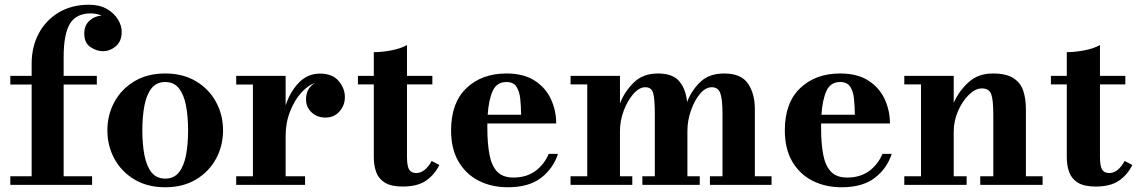

<svg xmlns="http://www.w3.org/2000/svg" viewBox="-20 -780 4804 810"><path d="M23.5 -36.5H113.5V-423.5H23.5V-460H113.5V-511.5Q113.5 -582 143.2 -638.2Q173 -694.5 227.5 -727.2Q282 -760 355.5 -760Q400 -760 430.8 -742.2Q461.5 -724.5 477.5 -698.2Q493.5 -672 493.5 -646Q493.5 -606 468.8 -585Q444 -564 413.5 -564Q387.5 -564 361.5 -581.5Q335.5 -599 335.5 -638.5Q335.5 -673.5 358.2 -693.2Q381 -713 408.5 -714Q388 -723.5 363 -723.5Q301 -723.5 274.8 -679.5Q248.5 -635.5 248.5 -540V-460H388.5V-423.5H248.5V-36.5H368.5V0H23.5Z M433 -230Q433 -295 462.5 -349.5Q492 -404 546.8 -437Q601.5 -470 677 -470Q752.5 -470 807.2 -437Q862 -404 891.5 -349.5Q921 -295 921 -230Q921 -165 891.5 -110.5Q862 -56 807.2 -23Q752.5 10 677 10Q601.5 10 546.8 -23Q492 -56 462.5 -110.5Q433 -165 433 -230ZM580.5 -230Q580.5 -170.5 589.5 -124.5Q598.5 -78.5 619.5 -52.5Q640.5 -26.5 677 -26.5Q713.5 -26.5 734.5 -52.5Q755.5 -78.5 764.5 -124.5Q773.5 -170.5 773.5 -230Q773.5 -289.5 764.5 -335.5Q755.5 -381.5 734.5 -407.8Q713.5 -434 677 -434Q640.5 -434 619.5 -407.8Q598.5 -381.5 589.5 -335.5Q580.5 -289.5 580.5 -230Z M976.5 -36.5H1047V-423.5H976.5V-460H1185V-335.5Q1204 -393 1240.8 -431.2Q1277.5 -469.5 1330 -469.5Q1382.5 -469.5 1408.8 -438.2Q1435 -407 1435 -370.5Q1435 -335.5 1412.2 -309.8Q1389.5 -284 1353.5 -284Q1317.5 -284 1294.2 -306.2Q1271 -328.5 1271 -360.5Q1271 -407 1307.5 -429Q1279.5 -420.5 1251 -389Q1222.5 -357.5 1203.8 -310Q1185 -262.5 1185 -206V-36.5H1267V0H976.5Z M1833.5 -84Q1813.5 -43 1777.5 -18Q1741.5 7 1679 7Q1630.5 7 1604 -9.2Q1577.5 -25.5 1567.2 -53.5Q1557 -81.5 1557 -116.5V-424H1490V-460H1557V-560Q1591 -560 1630.8 -567.5Q1670.5 -575 1697 -590V-460H1804V-424H1697V-118Q1697 -80.5 1705.8 -65.2Q1714.5 -50 1736 -50Q1755.5 -50 1772.2 -64Q1789 -78 1801 -101Z M2334 -131Q2314.5 -70 2263 -30Q2211.5 10 2122.5 10Q2053.5 10 1999.2 -17.8Q1945 -45.5 1914 -99Q1883 -152.5 1883 -230Q1883 -346.5 1947.8 -408.2Q2012.5 -470 2116.5 -470Q2189 -470 2235.5 -440Q2282 -410 2304.2 -361.8Q2326.5 -313.5 2326.5 -259H2036Q2036 -250 2036 -240Q2036 -175.5 2044.8 -128.5Q2053.5 -81.5 2077.2 -56.2Q2101 -31 2145.5 -31Q2201 -31 2238.5 -58.5Q2276 -86 2295 -131ZM2116.5 -434Q2075.5 -434 2058.5 -396.2Q2041.5 -358.5 2037.5 -296H2178.5Q2178 -331.5 2174.8 -363Q2171.5 -394.5 2158.8 -414.2Q2146 -434 2116.5 -434Z M2387 -36.5H2457.5V-424H2387V-460H2595.5V-343.5Q2615 -394 2654 -432Q2693 -470 2755.5 -470Q2818.5 -470 2846.2 -436.5Q2874 -403 2878.5 -349.5Q2897 -398 2934.2 -434Q2971.5 -470 3035 -470Q3106.5 -470 3135.5 -427.5Q3164.5 -385 3164.5 -320V-36.5H3235V0H2975V-36.5H3028V-300Q3028 -363 3018.5 -387.5Q3009 -412 2983 -412Q2956.5 -412 2933 -384Q2909.5 -356 2894.8 -313.5Q2880 -271 2880 -227.5V-36.5H2932V0H2690V-36.5H2742.5V-300Q2742.5 -363 2735.5 -387.5Q2728.5 -412 2702.5 -412Q2677 -412 2652.2 -384Q2627.5 -356 2611.5 -313.5Q2595.5 -271 2595.5 -227.5V-36.5H2647.5V0H2387Z M3742 -131Q3722.5 -70 3671 -30Q3619.5 10 3530.5 10Q3461.5 10 3407.2 -17.8Q3353 -45.5 3322 -99Q3291 -152.5 3291 -230Q3291 -346.5 3355.8 -408.2Q3420.5 -470 3524.5 -470Q3597 -470 3643.5 -440Q3690 -410 3712.2 -361.8Q3734.5 -313.5 3734.5 -259H3444Q3444 -250 3444 -240Q3444 -175.5 3452.8 -128.5Q3461.5 -81.5 3485.2 -56.2Q3509 -31 3553.5 -31Q3609 -31 3646.5 -58.5Q3684 -86 3703 -131ZM3524.5 -434Q3483.5 -434 3466.5 -396.2Q3449.5 -358.5 3445.5 -296H3586.5Q3586 -331.5 3582.8 -363Q3579.5 -394.5 3566.8 -414.2Q3554 -434 3524.5 -434Z M3795 -36.5H3865.5V-424H3795V-460H4003.5V-346Q4025 -395.5 4065.8 -432.8Q4106.5 -470 4168 -470Q4225 -470 4255.2 -450.5Q4285.5 -431 4296.8 -397.2Q4308 -363.5 4308 -320V-36.5H4378.5V0H4115.5V-36.5H4170.5V-296.5Q4170.5 -359.5 4161.5 -383.2Q4152.5 -407 4122 -407Q4095 -407 4067.8 -380.5Q4040.5 -354 4022 -312.2Q4003.5 -270.5 4003.5 -224V-36.5H4058V0H3795Z M4757 -84Q4737 -43 4701 -18Q4665 7 4602.5 7Q4554 7 4527.5 -9.2Q4501 -25.5 4490.8 -53.5Q4480.5 -81.5 4480.5 -116.5V-424H4413.5V-460H4480.5V-560Q4514.5 -560 4554.2 -567.5Q4594 -575 4620.5 -590V-460H4727.5V-424H4620.5V-118Q4620.5 -80.5 4629.2 -65.2Q4638 -50 4659.5 -50Q4679 -50 4695.8 -64Q4712.5 -78 4724.5 -101Z"/></svg>

Font: Bodoni* 06pt
Style: Bold
Weight: 700
Version: Version 2.3